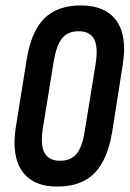

<svg xmlns="http://www.w3.org/2000/svg" viewBox="-20 -681 477 707"><path d="M190 6Q102 6 62 -50Q22 -106 38 -211L78 -460Q94 -563 142 -612Q190 -661 279 -661Q367 -661 408 -605.5Q449 -550 432 -443L393 -195Q376 -92 327.5 -43Q279 6 190 6ZM201 -89Q241 -89 262 -114.5Q283 -140 292 -198L332 -445Q342 -508 326.5 -537Q311 -566 269 -566Q230 -566 209 -540.5Q188 -515 178 -456L138 -210Q128 -147 144 -118Q160 -89 201 -89Z"/></svg>

Font: Sofia Sans Extra Condensed
Style: Bold Italic
Weight: 700
Italic angle: -9°
Designer: Botio Nikoltchev, Ani Petrova
Foundry: lettersoup
Version: Version 4.101